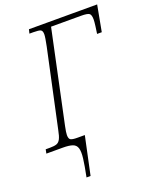

<svg xmlns="http://www.w3.org/2000/svg" viewBox="-183 -810 907 1116"><g transform="rotate(-20 270.0 -252.0)"><path d="M155 210Q169 141 174 99.5Q179 58 172.5 36.5Q166 15 145 7.5Q124 0 85 0H-17L-12 -25H15Q41 -25 55.5 -30Q70 -35 79 -52Q88 -69 95 -106L198 -585Q203 -609 206 -628Q209 -647 209 -656Q209 -678 198 -683.5Q187 -689 153 -689H129L135 -714H557L527 -553H498Q501 -572 504.5 -599Q508 -626 508 -639Q508 -667 497.5 -675.5Q487 -684 446 -684H261L140 -114Q132 -76 132 -60Q132 -37 143 -31Q154 -25 184 -25H230L180 210Z"/></g></svg>

Font: Noto Serif SemiCondensed ExtraLight
Style: Italic
Weight: 200
Width: 4
Italic angle: -12°
Designer: Monotype Design Team
Foundry: Monotype Imaging Inc.
Version: Version 2.013